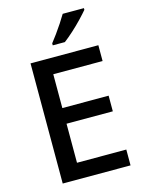

<svg xmlns="http://www.w3.org/2000/svg" viewBox="-137 -1022 831 1102"><g transform="rotate(-15 278.5 -470.5)"><path d="M498 0H95V-714H498V-620H205V-419H480V-326H205V-94H498ZM473 -931Q458 -913 430.5 -884Q403 -855 372 -827Q341 -799 317 -781H245V-793Q260 -812 279 -838Q298 -864 316 -891.5Q334 -919 347 -941H473Z"/></g></svg>

Font: Noto Sans Thaana Medium
Style: Regular
Weight: 500
Designer: David Williams
Foundry: Google Inc.
Version: Version 3.001; ttfautohint (v1.8.4.7-5d5b)